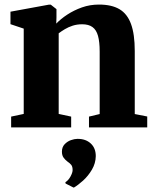

<svg xmlns="http://www.w3.org/2000/svg" viewBox="-20 -572 692 862"><path d="M86.5 -60.5V-443.5L27 -463.5V-519.5L199 -551H208L233.5 -531V-493.5L232.5 -466Q252.5 -487 282.2 -506.5Q312 -526 348 -538.8Q384 -551.5 424.5 -551.5Q481 -551.5 516.2 -530.8Q551.5 -510 568.2 -464.2Q585 -418.5 585 -343V-60L641 -49V0H379.5V-48.5L427.5 -60V-340.5Q427.5 -384 420 -411Q412.5 -438 395.2 -450.5Q378 -463 349 -463Q326 -463 306.5 -456.8Q287 -450.5 271.2 -441Q255.5 -431.5 243.5 -422.5V-60.5L299.5 -48.5V0H30V-48.5ZM410 129Q409.5 161 392.8 189.5Q376 218 353 238.8Q330 259.5 312 270H310L274.5 252L273.5 246Q287 238 296.5 220.5Q306 203 306 191.5Q306 176 299.8 168.2Q293.5 160.5 283 153.5Q273.5 146.5 265.8 136.2Q258 126 258 109Q258 88.5 270 75.8Q282 63 298.2 57.2Q314.5 51.5 326.5 51.5H330Q365 51.5 387.5 72.2Q410 93 410 129Z"/></svg>

Font: Merriweather 60pt ExtraBold
Style: Regular
Weight: 800
Version: Version 2.100